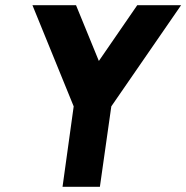

<svg xmlns="http://www.w3.org/2000/svg" viewBox="-20 -720 718 740"><path d="M105 -700 264 -310 221 0H365L409 -310L678 -700H509L361 -485L273 -700Z"/></svg>

Font: Unageo
Style: ExtraBold-Italic
Weight: 800
Designer: Richard Sepsi
Foundry: Richard Sepsi
Version: Version 2.000